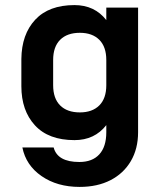

<svg xmlns="http://www.w3.org/2000/svg" viewBox="-20 -580 640 755"><path d="M293 155Q205 155 143.5 112.5Q82 70 68 0H191Q206 57 292 57Q343 57 370.5 27Q398 -3 398 -60V-88Q352 -29 273 -29Q171 -29 117.5 -87Q64 -145 64 -241V-348Q65 -445 118.5 -502.5Q172 -560 273 -560Q352 -560 398 -501V-550H523V-60Q523 5 494.5 53.5Q466 102 414.5 128.5Q363 155 293 155ZM189 -245Q189 -193 216.5 -165.5Q244 -138 294 -138Q343 -138 370.5 -165.5Q398 -193 398 -245V-344Q398 -396 370.5 -423.5Q343 -451 294 -451Q244 -451 216.5 -423.5Q189 -396 189 -344Z"/></svg>

Font: Tiny
Style: Bold
Weight: 700
Monospace: yes
Designer: Philipp Nurullin, Konstantin Bulenkov
Foundry: JetBrains
Version: Version 2.251; ttfautohint (v1.8.4.7-5d5b)